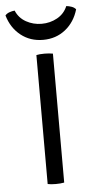

<svg xmlns="http://www.w3.org/2000/svg" viewBox="-71 -769 404 804"><g transform="rotate(-5 130.5 -367.0)"><path d="M96.5 -542Q109.5 -545 130.5 -545Q151 -545 166 -542V0Q151 3 130.5 3Q109.5 3 96.5 0ZM279 -718.5Q263.5 -665.5 224 -634.2Q184.5 -603 130.5 -603Q76.5 -603 37 -634.2Q-2.5 -665.5 -18 -718.5Q-11.5 -726.5 -0.2 -730.5Q11 -734.5 22 -735.5Q35 -704 65 -687.2Q95 -670.5 130.5 -670.5Q166 -670.5 196 -687.2Q226 -704 239 -735.5Q250 -734.5 261.2 -730.5Q272.5 -726.5 279 -718.5Z"/></g></svg>

Font: Signika Negative SC Light
Style: Regular
Weight: 300
Designer: Anna Giedryś
Foundry: Anna Giedryś
Version: Version 2.000; ttfautohint (v1.8.3) -l 8 -r 50 -G 200 -x 9 -